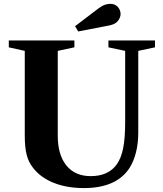

<svg xmlns="http://www.w3.org/2000/svg" viewBox="-20 -973 852 1004"><path d="M418.5 10.5Q329.5 10.5 260.5 -17Q191.5 -44.5 152.5 -96Q129.5 -124.5 119.5 -163.5Q109.5 -202.5 109.5 -264.5V-707L26 -725.5V-761.5H369V-725.5L282 -707V-264.5Q282 -163.5 327 -107.8Q372 -52 454.5 -52Q546.5 -52 590.5 -113.5Q613.5 -145.5 624 -197.8Q634.5 -250 634.5 -336V-707L547 -725.5V-761.5H790.5V-725.5L703 -707V-280Q703 -223.5 691.2 -176.8Q679.5 -130 657.5 -95Q589 10.5 418.5 10.5ZM389 -808.5 372.5 -836 495.5 -929.5Q512.5 -942.5 528 -947.8Q543.5 -953 556 -953Q581.5 -953 596 -936.8Q610.5 -920.5 610.5 -900Q610.5 -881.5 596.8 -863.8Q583 -846 552 -840Z"/></svg>

Font: Libre Caslon Text
Style: Bold
Weight: 700
Designer: Pablo Impallari, Rodrigo Fuenzalida, Katja Schimmel
Foundry: Pablo Impallari, Rodrigo Fuenzalida
Version: Version 2.000